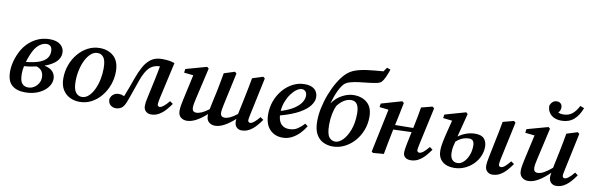

<svg xmlns="http://www.w3.org/2000/svg" viewBox="-51 -1237 5324 1722"><g transform="rotate(10 2610.5 -375.5)"><path d="M210 -367Q198 -345 186 -316Q174 -287 165 -255Q245 -263 290 -281.5Q335 -300 353.5 -326.5Q372 -353 372 -385Q372 -417 358.5 -431.5Q345 -446 322 -446Q291 -446 261.5 -425.5Q232 -405 210 -367ZM203 15Q127 15 83.5 -22.5Q40 -60 40 -148Q40 -206 61.5 -269Q83 -332 117 -378Q158 -432 215.5 -462.5Q273 -493 341 -493Q406 -493 440 -464.5Q474 -436 474 -392Q474 -301 335 -251Q387 -241 411.5 -213.5Q436 -186 436 -148Q436 -107 406.5 -69.5Q377 -32 324.5 -8.5Q272 15 203 15ZM147 -147Q147 -80 168 -56.5Q189 -33 223 -33Q252 -33 276.5 -48Q301 -63 316 -88Q331 -113 331 -143Q331 -213 266 -232Q241 -226 213.5 -221.5Q186 -217 155 -215Q151 -197 149 -180Q147 -163 147 -147Z M701 14Q651 14 610 -6.5Q569 -27 545 -67.5Q521 -108 521 -169Q521 -234 542.5 -292.5Q564 -351 602 -396Q640 -441 690 -467Q740 -493 798 -493Q875 -493 925 -447.5Q975 -402 975 -310Q975 -246 954 -188Q933 -130 895.5 -84.5Q858 -39 808.5 -12.5Q759 14 701 14ZM713 -33Q746 -33 773.5 -58Q801 -83 821 -124.5Q841 -166 851.5 -216.5Q862 -267 862 -318Q862 -389 841 -417.5Q820 -446 786 -446Q753 -446 725.5 -422Q698 -398 677.5 -357.5Q657 -317 645.5 -266Q634 -215 634 -162Q634 -91 656.5 -62Q679 -33 713 -33Z M1029 14Q1003 14 981.5 -3.5Q960 -21 960 -58Q968 -87 988.5 -102Q1009 -117 1034 -117Q1050 -117 1062 -114Q1074 -111 1086 -106Q1102 -144 1116.5 -185Q1131 -226 1150 -278Q1172 -340 1199 -388.5Q1226 -437 1265 -465Q1304 -493 1362 -493Q1398 -493 1424 -489.5Q1450 -486 1479 -476L1403 -137Q1400 -121 1398 -108Q1396 -95 1396 -87Q1396 -77 1402 -71.5Q1408 -66 1416 -66Q1445 -66 1500 -133L1528 -113Q1507 -82 1480.5 -52.5Q1454 -23 1422 -4.5Q1390 14 1351 14Q1323 14 1303.5 -3.5Q1284 -21 1284 -53Q1284 -69 1286.5 -87Q1289 -105 1295 -130L1330 -292Q1337 -325 1343.5 -358Q1350 -391 1356 -425Q1298 -424 1261.5 -388.5Q1225 -353 1194 -267Q1172 -206 1154 -152.5Q1136 -99 1118 -54Q1102 -15 1080 -0.5Q1058 14 1029 14Z M2175 14Q2148 14 2129.5 -4.5Q2111 -23 2111 -59Q2111 -64 2111.5 -69Q2112 -74 2113 -80Q2065 -36 2019.5 -11Q1974 14 1933 14Q1902 14 1878.5 -5Q1855 -24 1855 -65Q1855 -68 1855 -71.5Q1855 -75 1856 -79Q1809 -36 1763 -11Q1717 14 1676 14Q1644 14 1621 -5Q1598 -24 1598 -65Q1598 -89 1603.5 -118.5Q1609 -148 1615 -175L1664 -398L1579 -407L1584 -441L1774 -494L1790 -481L1724 -195Q1718 -170 1714.5 -149.5Q1711 -129 1711 -113Q1711 -91 1721 -81.5Q1731 -72 1747 -72Q1770 -72 1797.5 -84Q1825 -96 1862 -124Q1864 -136 1867 -148.5Q1870 -161 1872 -173L1898 -293Q1906 -335 1914.5 -377.5Q1923 -420 1930 -463L2027 -494L2043 -481L1981 -195Q1976 -170 1972 -149.5Q1968 -129 1968 -113Q1968 -91 1978.5 -81.5Q1989 -72 2005 -72Q2028 -72 2055.5 -84.5Q2083 -97 2120 -126L2155 -293Q2163 -335 2172 -377.5Q2181 -420 2188 -463L2285 -494L2301 -481L2228 -137Q2220 -102 2220 -87Q2220 -77 2226 -71.5Q2232 -66 2240 -66Q2269 -66 2324 -133L2352 -113Q2331 -82 2304.5 -52.5Q2278 -23 2246 -4.5Q2214 14 2175 14Z M2646 -445Q2624 -445 2598.5 -427Q2573 -409 2550 -377.5Q2527 -346 2511 -305Q2495 -264 2492 -219Q2568 -243 2611.5 -272.5Q2655 -302 2673.5 -333Q2692 -364 2692 -391Q2692 -417 2679 -431Q2666 -445 2646 -445ZM2548 14Q2477 14 2431.5 -33.5Q2386 -81 2386 -173Q2386 -236 2407.5 -293.5Q2429 -351 2467.5 -396Q2506 -441 2556.5 -467Q2607 -493 2665 -493Q2722 -493 2753 -466.5Q2784 -440 2784 -393Q2784 -357 2755 -318Q2726 -279 2662 -243Q2598 -207 2492 -178Q2497 -123 2523.5 -97.5Q2550 -72 2593 -72Q2639 -72 2672.5 -95Q2706 -118 2728 -145L2754 -126Q2733 -90 2702 -58Q2671 -26 2632.5 -6Q2594 14 2548 14Z M3006 14Q2957 14 2917 -6Q2877 -26 2853.5 -69.5Q2830 -113 2830 -186Q2830 -245 2844 -310Q2858 -375 2882.5 -438Q2907 -501 2938 -553Q2969 -605 3003 -639Q3037 -673 3084 -690Q3131 -707 3193.5 -715Q3256 -723 3338 -729L3364 -766L3397 -755Q3383 -713 3368 -681Q3353 -649 3338 -634Q3326 -622 3294.5 -615.5Q3263 -609 3221.5 -604.5Q3180 -600 3138 -595Q3096 -590 3061 -580Q3026 -570 3009 -553Q2985 -530 2961.5 -480.5Q2938 -431 2919 -363Q2959 -419 3012 -446Q3065 -473 3114 -473Q3190 -473 3237.5 -431Q3285 -389 3285 -304Q3285 -236 3261.5 -178Q3238 -120 3198.5 -77Q3159 -34 3109 -10Q3059 14 3006 14ZM3021 -33Q3054 -33 3088.5 -67.5Q3123 -102 3147 -165.5Q3171 -229 3171 -315Q3171 -425 3100 -425Q3066 -425 3033.5 -405Q3001 -385 2974 -348Q2959 -315 2950 -270.5Q2941 -226 2941 -174Q2941 -92 2963 -62.5Q2985 -33 3021 -33Z M3715 14Q3684 14 3665.5 -1Q3647 -16 3647 -44Q3647 -61 3650 -80Q3653 -99 3658 -126L3681 -236L3515 -230L3511 -212Q3500 -159 3490 -106.5Q3480 -54 3470 0L3372 8L3359 -2L3442 -398L3359 -407L3364 -440L3551 -494L3567 -481L3542 -357L3524 -273L3689 -275L3694 -298Q3703 -340 3711 -382.5Q3719 -425 3726 -468L3826 -494L3843 -481L3768 -137Q3760 -102 3760 -87Q3760 -77 3766 -71.5Q3772 -66 3780 -66Q3797 -66 3817.5 -82.5Q3838 -99 3866 -133L3893 -113Q3872 -82 3845.5 -52.5Q3819 -23 3786.5 -4.5Q3754 14 3715 14Z M4458 14Q4431 14 4411.5 -4.5Q4392 -23 4392 -58Q4392 -72 4394.5 -88.5Q4397 -105 4402 -130L4436 -298Q4445 -340 4453.5 -382.5Q4462 -425 4469 -468L4568 -494L4584 -481L4510 -137Q4507 -121 4505 -108Q4503 -95 4503 -87Q4503 -77 4509 -71.5Q4515 -66 4523 -66Q4540 -66 4559.5 -82.5Q4579 -99 4607 -133L4635 -113Q4614 -82 4587.5 -52.5Q4561 -23 4529 -4.5Q4497 14 4458 14ZM4066 -120Q4066 -76 4084 -55Q4102 -34 4133 -34Q4162 -34 4188 -58Q4214 -82 4230.5 -122Q4247 -162 4247 -211Q4247 -269 4201 -269Q4135 -269 4082 -219Q4075 -196 4070.5 -172Q4066 -148 4066 -120ZM4108 14Q4041 14 4002 -21Q3963 -56 3963 -119Q3963 -152 3972 -197.5Q3981 -243 3994.5 -295.5Q4008 -348 4021 -400L3938 -409L3943 -442L4133 -496L4148 -483L4093 -268Q4126 -293 4166 -307Q4206 -321 4247 -321Q4305 -321 4329 -292.5Q4353 -264 4353 -221Q4353 -175 4334.5 -133Q4316 -91 4282.5 -58Q4249 -25 4204.5 -5.5Q4160 14 4108 14Z M5039 14Q5012 14 4993 -4.5Q4974 -23 4974 -58Q4974 -65 4975 -73.5Q4976 -82 4979 -95Q4926 -43 4877.5 -14.5Q4829 14 4785 14Q4751 14 4728 -6.5Q4705 -27 4705 -65Q4705 -89 4710.5 -118.5Q4716 -148 4722 -175L4772 -398L4686 -407L4691 -441L4883 -494L4898 -481L4833 -195Q4827 -170 4823.5 -149.5Q4820 -129 4820 -113Q4820 -72 4856 -72Q4882 -72 4912.5 -88.5Q4943 -105 4986 -141L5018 -293Q5026 -335 5034.5 -377.5Q5043 -420 5050 -463L5149 -494L5165 -481L5092 -137Q5084 -102 5084 -87Q5084 -77 5090 -71.5Q5096 -66 5104 -66Q5134 -66 5189 -133L5216 -113Q5195 -82 5168.5 -52.5Q5142 -23 5110 -4.5Q5078 14 5039 14ZM4986 -570Q4926 -570 4891 -601Q4856 -632 4856 -683Q4863 -705 4878.5 -719.5Q4894 -734 4919 -734Q4939 -734 4952.5 -721.5Q4966 -709 4966 -685Q4966 -659 4946 -637Q4967 -628 4990 -628Q5041 -628 5073.5 -654.5Q5106 -681 5131 -730L5167 -716Q5143 -648 5098 -609Q5053 -570 4986 -570Z"/></g></svg>

Font: Source Serif 4 Semibold
Style: Italic
Weight: 600
Italic angle: -12°
Designer: Frank Grießhammer
Foundry: Adobe
Version: Version 4.005;hotconv 1.1.0;makeotfexe 2.6.0